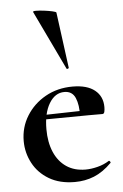

<svg xmlns="http://www.w3.org/2000/svg" viewBox="-53 -769 525 820"><g transform="rotate(-5 209.0 -359.5)"><path d="M235 12Q170 12 124.5 -15Q79 -42 55.5 -86.5Q32 -131 32 -181Q32 -240 62 -288.5Q92 -337 143.5 -366Q195 -395 260 -395Q322 -395 355 -368.5Q388 -342 388 -296Q388 -285 386 -276Q384 -267 377 -267H281Q283 -314 270 -344.5Q257 -375 223 -375Q183 -375 158 -333.5Q133 -292 133 -223Q133 -167 151 -125Q169 -83 203 -60Q237 -37 285 -37Q309 -37 336.5 -44Q364 -51 386 -65Q388 -67 391.5 -63Q395 -59 393 -56Q356 -19 317.5 -3.5Q279 12 235 12ZM98 -265 97 -284 316 -289V-267ZM120 -727Q119 -731 133 -731Q147 -731 167 -728.5Q187 -726 202.5 -722.5Q218 -719 219 -716L251 -476Q251 -474 246.5 -472.5Q242 -471 241 -474Z"/></g></svg>

Font: Cormorant
Style: Bold
Weight: 700
Designer: Christian Thalmann (Catharsis Fonts)
Foundry: Catharsis Fonts
Version: Version 4.000